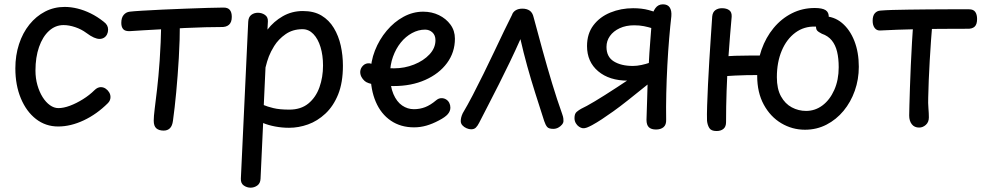

<svg xmlns="http://www.w3.org/2000/svg" viewBox="-20 -586 4539 888"><path d="M459 -486Q470 -478 475 -469Q480 -460 480 -449Q480 -437 475 -427Q470 -417 461 -411.5Q452 -406 440 -406Q429 -406 414 -412.5Q399 -419 379 -434Q356 -451 327.5 -460.5Q299 -470 274 -470Q236 -470 206.5 -443Q177 -416 160.5 -368.5Q144 -321 144 -260Q144 -224 153 -192.5Q162 -161 177 -137Q192 -113 211 -99.5Q230 -86 250 -86Q274 -86 303.5 -97Q333 -108 363.5 -127Q394 -146 417 -169Q424 -176 431.5 -179.5Q439 -183 446 -183Q458 -183 468 -176.5Q478 -170 484.5 -159.5Q491 -149 491 -137Q491 -121 479 -109Q428 -58 367.5 -29.5Q307 -1 249 -1Q191 -1 146.5 -35.5Q102 -70 76.5 -131Q51 -192 51 -270Q51 -330 68 -382Q85 -434 116 -472.5Q147 -511 188.5 -532.5Q230 -554 279 -554Q308 -554 338.5 -546.5Q369 -539 399.5 -524Q430 -509 459 -486Z M726 -486Q726 -509 738 -521.5Q750 -534 770 -534Q796 -534 804.5 -523.5Q813 -513 812 -487Q812 -402 807 -318Q802 -234 795 -159.5Q788 -85 780 -28Q777 -4 766 7Q755 18 737 18Q715 18 703 7.5Q691 -3 691 -28Q691 -47 695.5 -83Q700 -119 706.5 -174Q713 -229 718.5 -306.5Q724 -384 726 -486ZM581 -442Q559 -441 550 -451Q541 -461 541 -480Q541 -504 552 -517Q563 -530 580 -532Q596 -534 636.5 -536.5Q677 -539 730.5 -541.5Q784 -544 839 -546Q894 -548 941 -549.5Q988 -551 1014 -551Q1034 -551 1043 -540Q1052 -529 1052 -508Q1052 -483 1039 -471.5Q1026 -460 1002 -461Q974 -461 930 -460Q886 -459 835 -456.5Q784 -454 734.5 -451Q685 -448 644.5 -446Q604 -444 581 -442Z M1128 -485Q1129 -507 1142 -517Q1155 -527 1173 -527Q1191 -527 1205.5 -517Q1220 -507 1219 -487Q1218 -478 1218 -468.5Q1218 -459 1217 -449Q1246 -487 1288 -511Q1330 -535 1381 -535Q1432 -535 1467 -514Q1502 -493 1524 -456.5Q1546 -420 1556 -375Q1566 -330 1566 -282Q1566 -204 1544 -149.5Q1522 -95 1485 -60.5Q1448 -26 1404.5 -10.5Q1361 5 1317 5Q1284 5 1252.5 -1Q1221 -7 1197 -17L1185 241Q1184 262 1170 272Q1156 282 1139 282Q1122 282 1107.5 272Q1093 262 1094 240ZM1200 -100Q1216 -93 1244.5 -86Q1273 -79 1318 -79Q1372 -79 1406.5 -107.5Q1441 -136 1457.5 -182.5Q1474 -229 1474 -283Q1474 -330 1462.5 -368Q1451 -406 1429.5 -428.5Q1408 -451 1379 -451Q1334 -451 1301 -428Q1268 -405 1248 -373Q1232 -347 1223.5 -325Q1215 -303 1208 -274Q1206 -231 1204 -187.5Q1202 -144 1200 -100Z M1666 -212Q1657 -220 1651.5 -230.5Q1646 -241 1646 -254Q1647 -271 1659.5 -283Q1672 -295 1690 -293Q1698 -292 1708.5 -286.5Q1719 -281 1741 -275.5Q1763 -270 1803 -270Q1851 -270 1895 -287.5Q1939 -305 1966.5 -334.5Q1994 -364 1994 -400Q1994 -423 1980 -436Q1966 -449 1946 -449Q1915 -449 1885.5 -433Q1856 -417 1833.5 -389Q1811 -361 1797.5 -323.5Q1784 -286 1784 -243Q1784 -187 1799.5 -151Q1815 -115 1840 -98Q1865 -81 1894 -81Q1922 -81 1946.5 -90.5Q1971 -100 1997 -122Q2003 -127 2009 -129.5Q2015 -132 2022 -132Q2034 -132 2043.5 -126Q2053 -120 2058 -110Q2063 -100 2063 -88Q2063 -72 2051 -58Q2039 -44 2010 -29Q1980 -13 1952 -5Q1924 3 1895 3Q1833 3 1787.5 -28Q1742 -59 1718 -115Q1694 -171 1694 -245Q1694 -301 1714 -352Q1734 -403 1768.5 -444Q1803 -485 1846.5 -508.5Q1890 -532 1937 -532Q1977 -532 2010 -516Q2043 -500 2063.5 -472Q2084 -444 2084 -407Q2084 -344 2047.5 -294.5Q2011 -245 1947 -216.5Q1883 -188 1801 -188Q1779 -188 1757 -189.5Q1735 -191 1716.5 -194Q1698 -197 1685 -201.5Q1672 -206 1666 -212Z M2580 -59Q2585 -45 2585.5 -38Q2586 -31 2586 -26Q2586 -18 2579 -9.5Q2572 -1 2561.5 4.5Q2551 10 2539 10Q2518 10 2510.5 1Q2503 -8 2497 -26Q2476 -91 2456 -154Q2436 -217 2418.5 -280Q2401 -343 2387 -405Q2363 -351 2338 -299Q2313 -247 2288 -197.5Q2263 -148 2239.5 -102.5Q2216 -57 2196 -18Q2189 -4 2181 4Q2173 12 2159 12Q2149 12 2137.5 7Q2126 2 2118.5 -6.5Q2111 -15 2111 -26Q2111 -34 2113 -42.5Q2115 -51 2120 -62Q2142 -99 2166.5 -146Q2191 -193 2216.5 -245Q2242 -297 2266 -347.5Q2290 -398 2311 -442Q2332 -486 2348 -517Q2352 -530 2364.5 -538Q2377 -546 2396 -546Q2416 -546 2429.5 -537Q2443 -528 2448 -506Q2468 -431 2489.5 -353Q2511 -275 2533.5 -200.5Q2556 -126 2580 -59Z M3014 13Q2992 13 2981 2.5Q2970 -8 2970 -32Q2972 -86 2973 -125.5Q2974 -165 2975 -195Q2923 -153 2884.5 -122.5Q2846 -92 2816.5 -71Q2787 -50 2763.5 -34.5Q2740 -19 2718 -7Q2705 0 2694.5 4Q2684 8 2675 7Q2667 6 2658 0Q2649 -6 2643 -16.5Q2637 -27 2637 -40Q2637 -60 2647 -68.5Q2657 -77 2668 -83Q2690 -93 2731 -117.5Q2772 -142 2834 -182.5Q2896 -223 2980 -279Q2983 -342 2988 -402.5Q2993 -463 2996 -506Q2998 -530 3011 -548Q3024 -566 3046 -566Q3068 -566 3077.5 -551.5Q3087 -537 3085 -511Q3080 -468 3075 -409Q3070 -350 3066.5 -284.5Q3063 -219 3061.5 -154Q3060 -89 3061 -33Q3062 -9 3049 2Q3036 13 3014 13ZM2884 -213Q2798 -213 2746.5 -256.5Q2695 -300 2695 -373Q2695 -430 2724.5 -469Q2754 -508 2803 -528Q2852 -548 2908 -548Q2949 -548 2980 -539.5Q3011 -531 3043 -521L3039 -441Q3017 -449 2997.5 -455Q2978 -461 2958 -465Q2938 -469 2913 -469Q2875 -469 2846 -455.5Q2817 -442 2801 -419.5Q2785 -397 2785 -369Q2785 -323 2819 -302Q2853 -281 2907 -281Q2926 -281 2947 -285.5Q2968 -290 2986.5 -296.5Q3005 -303 3015 -307L3038 -254Q3021 -241 2994 -232Q2967 -223 2938 -218Q2909 -213 2884 -213Z M3703 14Q3644 14 3593.5 -16Q3543 -46 3512.5 -102Q3482 -158 3482 -235Q3482 -299 3502 -356Q3522 -413 3558 -456.5Q3594 -500 3642.5 -524.5Q3691 -549 3748 -549Q3783 -549 3798.5 -539Q3814 -529 3813 -506Q3812 -481 3804.5 -471.5Q3797 -462 3790 -462Q3783 -461 3773.5 -461.5Q3764 -462 3752 -463Q3699 -465 3658.5 -435Q3618 -405 3595.5 -351.5Q3573 -298 3573 -229Q3573 -175 3592 -140.5Q3611 -106 3642 -89.5Q3673 -73 3708 -73Q3750 -73 3784 -98.5Q3818 -124 3838.5 -170Q3859 -216 3859 -275Q3859 -316 3851.5 -347Q3844 -378 3827 -399Q3810 -420 3781 -430Q3765 -438 3759 -445Q3753 -452 3754 -471Q3756 -488 3764.5 -499.5Q3773 -511 3787 -511Q3837 -511 3874 -480Q3911 -449 3931.5 -396.5Q3952 -344 3952 -277Q3952 -219 3933.5 -166.5Q3915 -114 3881.5 -73.5Q3848 -33 3802.5 -9.5Q3757 14 3703 14ZM3294 20Q3269 20 3260.5 6Q3252 -8 3250 -27Q3249 -54 3250.5 -98Q3252 -142 3254.5 -195.5Q3257 -249 3260.5 -305Q3264 -361 3267.5 -414Q3271 -467 3274 -510Q3276 -530 3288.5 -539Q3301 -548 3319 -548Q3340 -548 3352.5 -539Q3365 -530 3364 -509Q3361 -475 3356.5 -421.5Q3352 -368 3347.5 -302.5Q3343 -237 3340.5 -165Q3338 -93 3338 -21Q3338 0 3326 10Q3314 20 3294 20ZM3300 -231Q3286 -231 3279.5 -238Q3273 -245 3272 -255Q3271 -265 3271 -274Q3271 -288 3277.5 -301.5Q3284 -315 3297 -319Q3311 -322 3331.5 -324.5Q3352 -327 3380 -328Q3408 -329 3442 -329Q3476 -329 3516 -329Q3532 -328 3542 -318Q3552 -308 3552 -291Q3552 -270 3542.5 -254.5Q3533 -239 3515 -239Q3468 -239 3435 -238.5Q3402 -238 3379 -236.5Q3356 -235 3337.5 -234Q3319 -233 3300 -231Z M4231 4Q4209 4 4197 -11.5Q4185 -27 4185 -52Q4185 -64 4186 -98.5Q4187 -133 4188.5 -181.5Q4190 -230 4192.5 -284Q4195 -338 4198 -391Q4201 -444 4205 -487Q4207 -510 4218 -522.5Q4229 -535 4249 -535Q4275 -535 4285 -524.5Q4295 -514 4293 -488Q4289 -446 4286 -399.5Q4283 -353 4280 -306Q4277 -259 4275.5 -215.5Q4274 -172 4273 -135Q4272 -110 4274 -85.5Q4276 -61 4276 -43Q4276 -21 4262 -8.5Q4248 4 4231 4ZM4051 -445Q4035 -444 4025.5 -456.5Q4016 -469 4016 -490Q4016 -513 4026 -524.5Q4036 -536 4052 -537Q4075 -539 4108.5 -540Q4142 -541 4183.5 -541.5Q4225 -542 4271 -542.5Q4317 -543 4365.5 -543Q4414 -543 4462 -543Q4482 -543 4490.5 -531Q4499 -519 4499 -498Q4499 -473 4487.5 -462.5Q4476 -452 4453 -453Q4383 -453 4325 -452.5Q4267 -452 4219 -451Q4171 -450 4130 -448.5Q4089 -447 4051 -445Z"/></svg>

Font: Playpen Sans
Style: Regular
Weight: 400
Designer: Laura Meseguer, Veronika Burian, José Scaglione, Kostas Bartsokas, Vera Evstafieva, Tom Grace, Yorlmar Campos
Foundry: TypeTogether
Version: Version 2.000